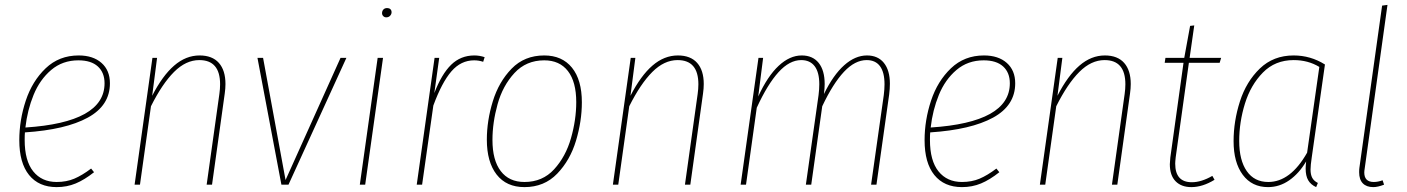

<svg xmlns="http://www.w3.org/2000/svg" viewBox="-20 -756 5760 786"><path d="M82 -214Q81 -204 81 -183Q81 -98 116 -54.5Q151 -11 212 -11Q252 -11 284 -24.5Q316 -38 353 -66L365 -51Q326 -20 290 -5Q254 10 212 10Q139 10 99 -39.5Q59 -89 59 -182Q59 -264 85.5 -344Q112 -424 167 -476.5Q222 -529 302 -529Q361 -529 395.5 -498.5Q430 -468 430 -415Q430 -324 339.5 -274.5Q249 -225 82 -214ZM84 -234Q408 -255 408 -415Q408 -459 380.5 -484Q353 -509 301 -509Q236 -509 189.5 -469.5Q143 -430 117.5 -367.5Q92 -305 84 -234Z M903 -412Q903 -394 900 -373L848 0H826L878 -371Q881 -392 881 -411Q881 -510 796 -510Q741 -510 692.5 -461.5Q644 -413 598 -321L553 0H531L604 -519H623L603 -364Q645 -446 693 -487.5Q741 -529 797 -529Q849 -529 876 -498.5Q903 -468 903 -412Z M1398 -519 1161 0H1132L1034 -519H1057L1149 -19L1374 -519Z M1548 -519 1475 0H1453L1526 -519ZM1544 -702Q1544 -711 1549.5 -717Q1555 -723 1565 -723Q1573 -723 1578 -718.5Q1583 -714 1583 -706Q1583 -698 1577 -691.5Q1571 -685 1561 -685Q1554 -685 1549 -690Q1544 -695 1544 -702Z M1964 -522 1958 -503Q1940 -509 1921 -509Q1867 -509 1828 -464Q1789 -419 1754 -324L1708 0H1686L1759 -519H1778L1758 -375Q1788 -453 1827 -491Q1866 -529 1922 -529Q1943 -529 1964 -522Z M1973 -184Q1973 -262 1997.5 -341.5Q2022 -421 2074.5 -475Q2127 -529 2208 -529Q2281 -529 2321.5 -479Q2362 -429 2362 -337Q2362 -260 2338 -180Q2314 -100 2261 -45Q2208 10 2127 10Q2053 10 2013 -41.5Q1973 -93 1973 -184ZM2339 -338Q2339 -421 2305 -465Q2271 -509 2208 -509Q2134 -509 2086 -457Q2038 -405 2017 -329.5Q1996 -254 1996 -183Q1996 -100 2030 -55.5Q2064 -11 2127 -11Q2201 -11 2248.5 -63Q2296 -115 2317.5 -190.5Q2339 -266 2339 -338Z M2861 -412Q2861 -394 2858 -373L2806 0H2784L2836 -371Q2839 -392 2839 -411Q2839 -510 2754 -510Q2699 -510 2650.5 -461.5Q2602 -413 2556 -321L2511 0H2489L2562 -519H2581L2561 -364Q2603 -446 2651 -487.5Q2699 -529 2755 -529Q2807 -529 2834 -498.5Q2861 -468 2861 -412Z M3623 -413Q3623 -393 3620 -369L3568 0H3546L3598 -367Q3601 -391 3601 -411Q3601 -460 3582.5 -485Q3564 -510 3528 -510Q3480 -510 3435 -462Q3390 -414 3346 -321L3301 0H3279L3331 -367Q3334 -391 3334 -411Q3334 -460 3315 -485Q3296 -510 3260 -510Q3212 -510 3167 -460.5Q3122 -411 3078 -315L3034 0H3012L3085 -519H3104L3084 -361Q3122 -444 3167.5 -486.5Q3213 -529 3262 -529Q3307 -529 3331.5 -498.5Q3356 -468 3356 -412Q3356 -394 3353 -371Q3391 -449 3436 -489Q3481 -529 3529 -529Q3574 -529 3598.5 -498.5Q3623 -468 3623 -413Z M3788 -214Q3787 -204 3787 -183Q3787 -98 3822 -54.5Q3857 -11 3918 -11Q3958 -11 3990 -24.5Q4022 -38 4059 -66L4071 -51Q4032 -20 3996 -5Q3960 10 3918 10Q3845 10 3805 -39.5Q3765 -89 3765 -182Q3765 -264 3791.5 -344Q3818 -424 3873 -476.5Q3928 -529 4008 -529Q4067 -529 4101.5 -498.5Q4136 -468 4136 -415Q4136 -324 4045.5 -274.5Q3955 -225 3788 -214ZM3790 -234Q4114 -255 4114 -415Q4114 -459 4086.5 -484Q4059 -509 4007 -509Q3942 -509 3895.5 -469.5Q3849 -430 3823.5 -367.5Q3798 -305 3790 -234Z M4609 -412Q4609 -394 4606 -373L4554 0H4532L4584 -371Q4587 -392 4587 -411Q4587 -510 4502 -510Q4447 -510 4398.5 -461.5Q4350 -413 4304 -321L4259 0H4237L4310 -519H4329L4309 -364Q4351 -446 4399 -487.5Q4447 -529 4503 -529Q4555 -529 4582 -498.5Q4609 -468 4609 -412Z M4793 -112Q4791 -94 4791 -86Q4791 -10 4859 -10Q4898 -10 4943 -36L4952 -20Q4903 10 4857 10Q4816 10 4792.5 -14Q4769 -38 4769 -84Q4769 -91 4771 -111L4825 -499H4748L4751 -519H4828L4852 -650L4869 -652L4850 -519H4979L4973 -499H4847Z M5404 -492 5350 -112Q5345 -79 5345 -62Q5345 -41 5352 -28Q5359 -15 5375 -7L5368 10Q5346 0 5335.5 -18Q5325 -36 5325 -66Q5325 -75 5327 -95Q5298 -46 5258 -18Q5218 10 5171 10Q5105 10 5067.5 -40.5Q5030 -91 5030 -178Q5030 -260 5056 -341Q5082 -422 5137.5 -475.5Q5193 -529 5276 -529Q5345 -529 5404 -492ZM5053 -179Q5053 -100 5084 -55.5Q5115 -11 5172 -11Q5263 -11 5331 -131L5381 -482Q5335 -510 5276 -510Q5200 -510 5150 -459Q5100 -408 5076.5 -332Q5053 -256 5053 -179Z M5567 -68Q5565 -56 5565 -50Q5565 -11 5604 -11Q5621 -11 5640 -18L5646 0Q5620 10 5602 10Q5574 10 5559 -5.5Q5544 -21 5544 -51Q5544 -63 5545 -69L5638 -733L5660 -736Z"/></svg>

Font: Fira Sans Condensed Thin
Style: Italic
Weight: 250
Width: 3
Italic angle: -8°
Designer: Carrois Corporate & Edenspiekermann AG
Foundry: Carrois Corporate GbR & Edenspiekermann AG
Version: Version 4.203